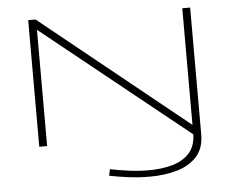

<svg xmlns="http://www.w3.org/2000/svg" viewBox="-60 -780 1298 1071"><g transform="rotate(-5 589.0 -244.5)"><path d="M136 0V-709H177L998 -47V-700H1042V10Q1042 87 1001 133Q960 179 890.5 199.5Q821 220 736 220Q676 220 617 212.5Q558 205 510 195L518 159Q565 169 621.5 176.5Q678 184 733 184Q806 184 865 167.5Q924 151 959.5 113Q995 75 998 11V6L180 -651V0Z"/></g></svg>

Font: Georama ExtraExtended ExtraLight
Style: Regular
Weight: 200
Width: 8
Designer: Jean-Baptiste Levee
Foundry: Production Type
Version: Version 1.000